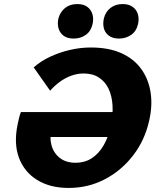

<svg xmlns="http://www.w3.org/2000/svg" viewBox="-20 -909 782 946"><path d="M318 17Q227 17 163.5 -22Q100 -61 73.5 -131.5Q47 -202 67 -297Q69 -306 73 -324Q77 -342 83 -357L251 -322Q247 -315 242.5 -303Q238 -291 235 -277Q223 -233 233.5 -194Q244 -155 274.5 -131Q305 -107 353 -107Q397 -107 431.5 -129Q466 -151 490 -192Q514 -233 526 -288Q537 -341 534.5 -388Q532 -435 515.5 -470.5Q499 -506 468 -526.5Q437 -547 392 -547Q360 -547 329.5 -535.5Q299 -524 273 -504.5Q247 -485 227 -462L146 -577Q181 -608 227 -629.5Q273 -651 324.5 -663Q376 -675 427 -675Q516 -675 578 -647Q640 -619 676 -569Q712 -519 722 -453.5Q732 -388 715 -315Q694 -219 636.5 -144Q579 -69 497 -26Q415 17 318 17ZM163 -234 83 -357H582L556 -234ZM343 -719Q311 -719 292.5 -733.5Q274 -748 268 -770.5Q262 -793 268 -819Q277 -851 301 -870Q325 -889 361 -889Q392 -889 410.5 -875Q429 -861 435.5 -838.5Q442 -816 436 -790Q428 -755 402.5 -737Q377 -719 343 -719ZM566 -719Q535 -719 516 -733.5Q497 -748 491.5 -770.5Q486 -793 492 -819Q500 -851 524.5 -870Q549 -889 584 -889Q615 -889 634 -875Q653 -861 659.5 -838.5Q666 -816 660 -790Q652 -755 626 -737Q600 -719 566 -719Z"/></svg>

Font: Ysabeau Office Black
Style: Italic
Weight: 900
Italic angle: -12°
Designer: Christian Thalmann (Catharsis Fonts)
Version: Version 2.001;gftools[0.9.30]; featfreeze: tnum,lnum,ss02